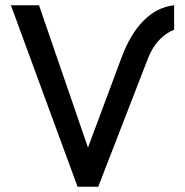

<svg xmlns="http://www.w3.org/2000/svg" viewBox="-20 -710 705 730"><path d="M274.9 0 21.5 -689.9H128.4L314.5 -148.9L441.4 -489.3Q475.6 -581.5 526.6 -632.3Q577.6 -683.1 642.1 -689.9V-597.2Q575.7 -569.8 543.5 -490.2L353.5 0Z"/></svg>

Font: HK Grotesk Medium
Style: Regular
Weight: 500
Designer: Alfredo Marco Pradil and Stefan Peev
Foundry: Hanken Design Co.
Version: Version 1.045;PS 001.045;hotconv 1.0.88;makeotf.lib2.5.64775